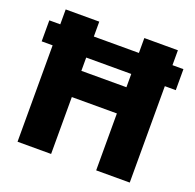

<svg xmlns="http://www.w3.org/2000/svg" viewBox="-129 -871 1022 1005"><g transform="rotate(20 382.5 -368.5)"><path d="M70 0V-537H9V-654H70V-737H257V-654H508V-737H695V-654H756V-537H695V0H508V-317H257V0ZM257 -463H508V-537H257Z"/></g></svg>

Font: Tomorrow
Style: Bold
Weight: 700
Designer: Tony de Marco, Monica Rizzolli
Foundry: Just in Type
Version: Version 2.002